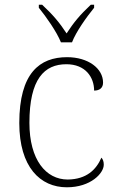

<svg xmlns="http://www.w3.org/2000/svg" viewBox="-20 -786 497 816"><path d="M239 -606H286C303 -651 349 -715 380 -753V-766H366C319 -722 293 -690 263 -644C233 -690 206 -722 159 -766H145V-753C176 -715 221 -651 239 -606ZM264 10C366 10 421 -50 421 -86C421 -99 418 -108 411 -116C389 -65 348 -24 268 -23C175 -23 105 -107 105 -264C105 -451 169 -513 262 -513C343 -513 380 -458 380 -401C404 -401 418 -413 418 -435C418 -495 355 -543 265 -543C149 -543 62 -476 62 -263C62 -76 151 10 264 10Z"/></svg>

Font: Noto Serif Sinhala ExtraLight
Style: Regular
Weight: 200
Designer: Jelle Bosma - Monotype Design Team
Foundry: Monotype Imaging Inc.
Version: Version 2.007